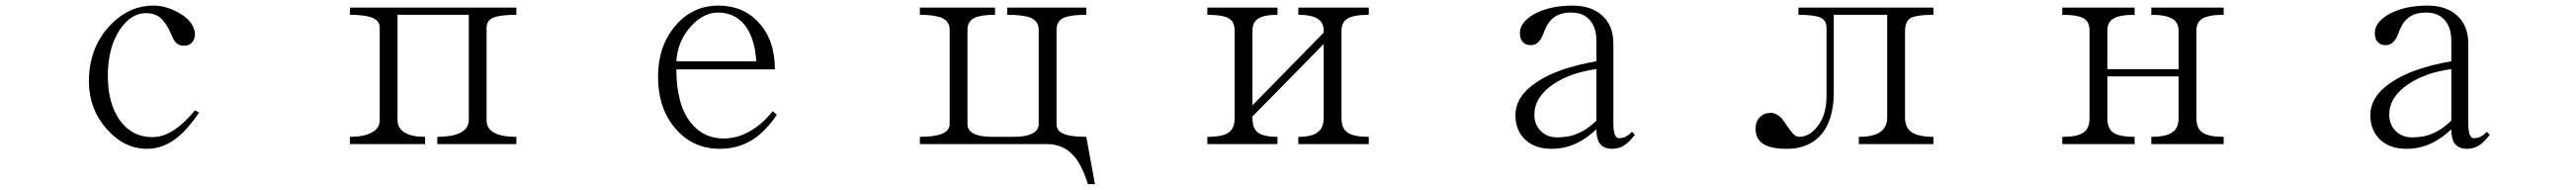

<svg xmlns="http://www.w3.org/2000/svg" viewBox="-20 -504 9040 666"><path d="M678.7 -109.4 664.1 -117.2Q621.1 -65.4 582 -43Q549.8 -23.4 514.6 -23.4Q442.4 -23.4 399.4 -84Q358.4 -142.6 358.4 -238.3Q358.4 -337.9 401.4 -401.4Q440.4 -458 492.2 -458Q521.5 -458 542 -442.4Q557.6 -429.7 574.2 -398.4L582 -380.9Q589.8 -362.3 596.7 -355.5Q606.4 -343.8 626 -343.8Q650.4 -343.8 660.2 -365.2Q669.9 -385.7 656.2 -413.1Q642.6 -440.4 602.5 -461.9Q559.6 -484.4 518.6 -484.4Q430.7 -484.4 363.3 -412.1Q292 -334 292 -218.8Q292 -123 353.5 -52.7Q415 17.6 496.1 17.6Q552.7 17.6 601.6 -21.5Q639.6 -51.8 678.7 -109.4Z M1208 -24.4V1H1471.7V-24.4Q1423.8 -24.4 1399.4 -40Q1375 -54.7 1375 -83V-452.1H1625V-83Q1625 -54.7 1597.7 -40Q1570.3 -24.4 1514.6 -24.4V1H1792V-24.4Q1738.3 -24.4 1711.9 -40Q1687.5 -54.7 1687.5 -83V-407.2Q1687.5 -432.6 1711.9 -442.4Q1736.3 -452.1 1792 -452.1V-477.5H1208V-452.1Q1259.8 -452.1 1285.2 -442.4Q1312.5 -431.6 1312.5 -407.2V-83Q1312.5 -54.7 1285.2 -40Q1257.8 -24.4 1208 -24.4Z M2691.4 -114.3Q2654.3 -67.4 2609.4 -43Q2566.4 -18.6 2519.5 -18.6Q2450.2 -18.6 2406.2 -71.3Q2353.5 -134.8 2353.5 -260.7H2699.2Q2699.2 -363.3 2642.6 -424.8Q2587.9 -484.4 2501 -484.4Q2409.2 -484.4 2348.6 -412.1Q2289.1 -340.8 2289.1 -235.4Q2289.1 -123 2351.6 -51.8Q2412.1 17.6 2505.9 17.6Q2573.2 17.6 2626 -17.6Q2668 -45.9 2706.1 -101.6ZM2633.8 -289.1H2353.5Q2357.4 -358.4 2403.3 -410.2Q2447.3 -460 2500 -460Q2556.6 -460 2591.8 -418Q2628.9 -373 2633.8 -289.1Z M3208 -452.1Q3259.8 -452.1 3285.2 -441.4Q3312.5 -428.7 3312.5 -400.4V-69.3Q3312.5 -45.9 3285.2 -35.2Q3259.8 -24.4 3208 -24.4V1H3652.3Q3713.9 1 3750 44.9Q3776.4 75.2 3797.9 141.6H3822.3L3792 -24.4Q3736.3 -24.4 3711.9 -35.2Q3687.5 -44.9 3687.5 -69.3V-400.4Q3687.5 -428.7 3711.9 -441.4Q3736.3 -452.1 3792 -452.1V-477.5H3514.6V-452.1Q3571.3 -452.1 3597.7 -441.4Q3625 -428.7 3625 -400.4V-69.3Q3625 -45.9 3600.6 -35.2Q3579.1 -24.4 3538.1 -24.4H3462.9Q3418.9 -24.4 3398.4 -35.2Q3375 -45.9 3375 -69.3V-400.4Q3375 -428.7 3399.4 -441.4Q3421.9 -452.1 3471.7 -452.1V-477.5H3208Z M4216.8 1H4462.9V-24.4Q4413.1 -24.4 4393.6 -40Q4375 -54.7 4375 -89.8V-95.7L4625 -349.6V-89.8Q4625 -55.7 4603.5 -40Q4583 -24.4 4536.1 -24.4V1H4783.2V-24.4Q4729.5 -24.4 4708 -40Q4687.5 -54.7 4687.5 -89.8V-395.5Q4687.5 -425.8 4708 -438.5Q4730.5 -452.1 4783.2 -452.1V-477.5H4536.1V-452.1Q4582 -452.1 4603.5 -438.5Q4625 -425.8 4625 -395.5V-389.6L4375 -134.8V-395.5Q4375 -425.8 4394.5 -438.5Q4415 -452.1 4462.9 -452.1V-477.5H4216.8V-452.1Q4272.5 -452.1 4293.9 -438.5Q4312.5 -426.8 4312.5 -395.5V-89.8Q4312.5 -54.7 4292 -40Q4271.5 -24.4 4216.8 -24.4Z M5716.8 -31.2 5707 -42Q5694.3 -29.3 5681.6 -23.4Q5671.9 -19.5 5662.1 -19.5Q5650.4 -19.5 5645.5 -35.2Q5641.6 -47.9 5641.6 -73.2V-350.6Q5641.6 -415 5601.6 -450.2Q5563.5 -484.4 5498 -484.4Q5420.9 -484.4 5366.2 -456.1Q5313.5 -426.8 5313.5 -388.7Q5313.5 -368.2 5323.2 -357.4Q5333 -345.7 5352.5 -345.7Q5369.1 -345.7 5380.9 -359.4Q5389.6 -369.1 5396.5 -387.7Q5410.2 -426.8 5433.6 -443.4Q5456.1 -460 5493.2 -460Q5537.1 -460 5559.6 -432.6Q5582 -407.2 5582 -360.4V-289.1Q5445.3 -265.6 5372.1 -215.8Q5297.9 -167 5297.9 -99.6Q5297.9 -48.8 5330.1 -16.6Q5364.3 17.6 5424.8 17.6Q5471.7 17.6 5512.7 -2Q5547.9 -18.6 5582 -50.8Q5582 -20.5 5591.8 -3.9Q5605.5 17.6 5636.7 17.6Q5663.1 17.6 5683.6 2.9Q5698.2 -7.8 5716.8 -31.2ZM5582 -261.7V-81.1Q5549.8 -49.8 5518.6 -37.1Q5487.3 -22.5 5444.3 -22.5Q5409.2 -22.5 5386.7 -44.9Q5364.3 -67.4 5364.3 -101.6Q5364.3 -165 5432.6 -210Q5493.2 -250 5582 -261.7Z M6389.6 -406.2V-168Q6389.6 -100.6 6357.4 -60.5Q6330.1 -24.4 6293 -24.4Q6282.2 -24.4 6271.5 -36.1Q6264.6 -43 6252 -61.5Q6236.3 -85 6227.5 -93.8Q6210.9 -108.4 6194.3 -108.4Q6169.9 -108.4 6155.3 -92.8Q6140.6 -78.1 6140.6 -52.7Q6140.6 -18.6 6164.1 -2Q6189.5 17.6 6250 17.6Q6324.2 17.6 6367.2 -28.3Q6415 -80.1 6415 -180.7V-452.1H6602.5V-92.8Q6602.5 -59.6 6580.1 -43Q6556.6 -24.4 6502.9 -24.4V1H6764.6V-24.4Q6706.1 -24.4 6682.6 -44.9Q6665 -60.5 6665 -93.8V-392.6Q6665 -427.7 6682.6 -439.5Q6703.1 -452.1 6764.6 -452.1V-477.5H6291V-452.1Q6346.7 -452.1 6368.2 -442.4Q6389.6 -432.6 6389.6 -406.2Z M7216.8 1H7470.7V-24.4Q7416 -24.4 7394.5 -40Q7375 -54.7 7375 -89.8V-236.3H7625V-89.8Q7625 -54.7 7602.5 -40Q7581.1 -24.4 7529.3 -24.4V1H7783.2V-24.4Q7729.5 -24.4 7708 -40Q7687.5 -54.7 7687.5 -89.8V-395.5Q7687.5 -425.8 7708 -438.5Q7730.5 -452.1 7783.2 -452.1V-477.5H7529.3V-452.1Q7580.1 -452.1 7602.5 -438.5Q7625 -425.8 7625 -395.5V-261.7H7375V-395.5Q7375 -425.8 7395.5 -438.5Q7417 -452.1 7470.7 -452.1V-477.5H7216.8V-452.1Q7272.5 -452.1 7293.9 -438.5Q7312.5 -426.8 7312.5 -395.5V-89.8Q7312.5 -54.7 7292 -40Q7271.5 -24.4 7216.8 -24.4Z M8716.8 -31.2 8707 -42Q8694.3 -29.3 8681.6 -23.4Q8671.9 -19.5 8662.1 -19.5Q8650.4 -19.5 8645.5 -35.2Q8641.6 -47.9 8641.6 -73.2V-350.6Q8641.6 -415 8601.6 -450.2Q8563.5 -484.4 8498 -484.4Q8420.9 -484.4 8366.2 -456.1Q8313.5 -426.8 8313.5 -388.7Q8313.5 -368.2 8323.2 -357.4Q8333 -345.7 8352.5 -345.7Q8369.1 -345.7 8380.9 -359.4Q8389.6 -369.1 8396.5 -387.7Q8410.2 -426.8 8433.6 -443.4Q8456.1 -460 8493.2 -460Q8537.1 -460 8559.6 -432.6Q8582 -407.2 8582 -360.4V-289.1Q8445.3 -265.6 8372.1 -215.8Q8297.9 -167 8297.9 -99.6Q8297.9 -48.8 8330.1 -16.6Q8364.3 17.6 8424.8 17.6Q8471.7 17.6 8512.7 -2Q8547.9 -18.6 8582 -50.8Q8582 -20.5 8591.8 -3.9Q8605.5 17.6 8636.7 17.6Q8663.1 17.6 8683.6 2.9Q8698.2 -7.8 8716.8 -31.2ZM8582 -261.7V-81.1Q8549.8 -49.8 8518.6 -37.1Q8487.3 -22.5 8444.3 -22.5Q8409.2 -22.5 8386.7 -44.9Q8364.3 -67.4 8364.3 -101.6Q8364.3 -165 8432.6 -210Q8493.2 -250 8582 -261.7Z"/></svg>

Font: BatangChe
Style: Regular
Weight: 400
Monospace: yes
Version: Version 2.21